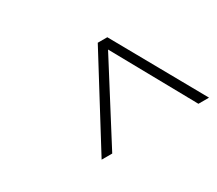

<svg xmlns="http://www.w3.org/2000/svg" viewBox="-74 -805 710 627"><g transform="rotate(-30 281.0 -491.5)"><path d="M562 -323 373 -660H337L157 -323H197L355 -624L522 -323Z"/></g></svg>

Font: RazerF5 Thin
Style: Italic
Weight: 250
Foundry: Razer Inc.
Version: Version 2